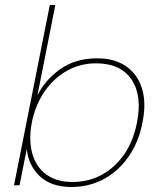

<svg xmlns="http://www.w3.org/2000/svg" viewBox="-20 -740 641 767"><path d="M127 -354Q158 -419 219.5 -463Q281 -507 368 -507Q438 -507 484 -475Q530 -443 547.5 -385.5Q565 -328 549 -250Q534 -172 493.5 -114Q453 -56 394.5 -24.5Q336 7 265 7Q184 7 138.5 -36.5Q93 -80 87 -145L58 0H36L179 -720H201L128 -351ZM527 -250Q549 -359 505 -423Q461 -487 364 -487Q300 -487 247 -457Q194 -427 157.5 -373.5Q121 -320 107 -250Q94 -180 109 -126.5Q124 -73 165 -43Q206 -13 269 -13Q334 -13 387 -42Q440 -71 476.5 -124Q513 -177 527 -250Z"/></svg>

Font: Albert Sans Thin
Style: Italic
Weight: 250
Italic angle: -11.25°
Designer: Andreas Rasmussen
Foundry: a.Foundry
Version: Version 1.025